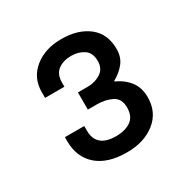

<svg xmlns="http://www.w3.org/2000/svg" viewBox="-98 -784 528 542"><g transform="rotate(-30 166.5 -513.0)"><path d="M169 -328Q106 -328 72 -358Q38 -388 38 -440V-453H101V-438Q101 -383 165 -383Q195 -383 213.5 -396Q232 -409 232 -438Q232 -467 211 -477.5Q190 -488 163 -488H133V-544H165Q189 -544 207.5 -556Q226 -568 226 -593Q226 -620 208.5 -631.5Q191 -643 168 -643Q142 -643 125 -630.5Q108 -618 108 -591V-577H45V-596Q45 -642 79.5 -670Q114 -698 167 -698Q222 -698 255.5 -671.5Q289 -645 289 -596Q289 -569 274.5 -551Q260 -533 238 -521V-519Q265 -507 281 -486Q297 -465 297 -434Q297 -385 261 -356.5Q225 -328 169 -328Z"/></g></svg>

Font: Archivo VF Beta
Style: Regular
Weight: 400
Designer: Hector Gatti
Foundry: Omnibus-Type
Version: Version 1.002